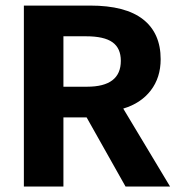

<svg xmlns="http://www.w3.org/2000/svg" viewBox="-20 -679 640 699"><path d="M437 0 295.4 -251.5H210.9V0H66.9V-658.7H308.1Q437 -658.7 501 -608.4Q564.9 -558.1 564.9 -463.4Q564.9 -396.5 528.8 -349.6Q492.7 -302.7 428.7 -283.7L599.1 0ZM419.9 -457.5Q419.9 -503.4 389.6 -525.1Q359.4 -546.9 293 -546.9H210.9V-363.3H296.9Q419.9 -363.3 419.9 -457.5Z"/></svg>

Font: Liberation Mono
Style: Bold
Weight: 700
Monospace: yes
Designer: Steve Matteson
Foundry: Ascender Corporation
Version: Version 2.1.5